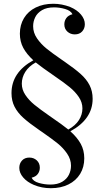

<svg xmlns="http://www.w3.org/2000/svg" viewBox="-20 -802 548 1010"><path d="M423.3 30.8Q423.3 77.1 401.6 112.8Q379.9 148.4 340.1 168.2Q300.3 188 247.6 188Q199.7 188 158.7 170.9Q122.6 155.8 102.1 131.6Q81.5 107.4 81.5 81.1Q81.5 58.1 95.7 42.5Q109.9 26.9 134.3 26.9Q157.7 26.9 173.6 41.7Q189.5 56.6 189.5 80.1Q189.5 98.6 179 113Q168.5 127.4 146.5 132.8Q154.8 151.9 184.6 160.4Q214.4 168.9 244.6 168.9Q282.7 168.9 307.1 154.3Q331.5 139.6 342.5 117.2Q353.5 94.7 353.5 69.8Q353.5 36.1 333 6.1Q312.5 -23.9 283.4 -47.4Q254.4 -70.8 204.6 -105.5L187.5 -117.2Q134.3 -153.8 103.5 -181.4Q72.8 -209 56.6 -240.5Q40.5 -272 40.5 -312Q40.5 -421.4 155.3 -484.9Q120.6 -516.6 102.5 -550Q84.5 -583.5 84.5 -625Q84.5 -670.9 106.2 -706.8Q127.9 -742.7 168 -762.5Q208 -782.2 260.7 -782.2Q305.7 -782.2 349.6 -765.1Q385.3 -750 405.8 -725.6Q426.3 -701.2 426.3 -674.8Q426.3 -651.9 412.1 -636.5Q397.9 -621.1 373.5 -621.1Q350.6 -621.1 334.5 -635.7Q318.4 -650.4 318.4 -673.8Q318.4 -692.4 328.9 -707Q339.4 -721.7 361.3 -727.1Q352.1 -746.1 322.8 -754.6Q293.5 -763.2 264.6 -763.2Q225.6 -763.2 200.9 -748.5Q176.3 -733.9 165.3 -711.4Q154.3 -689 154.3 -664.1Q154.3 -629.9 174.8 -600.1Q195.3 -570.3 224.6 -546.6Q253.9 -522.9 302.7 -489.3Q308.6 -484.9 320.3 -477.1Q373.5 -440.4 404.3 -412.8Q435.1 -385.3 451.2 -353.8Q467.3 -322.3 467.3 -282.2Q467.3 -175.3 350.1 -111.3Q386.2 -79.1 404.8 -45.2Q423.3 -11.2 423.3 30.8ZM339.4 -120.6Q377 -141.6 395.3 -170.4Q413.6 -199.2 413.6 -231.9Q413.6 -263.2 394.8 -291.3Q376 -319.3 346.4 -343.5Q316.9 -367.7 269.5 -399.9Q194.3 -451.7 168 -473.6Q131.3 -453.1 113 -423.8Q94.7 -394.5 94.7 -361.8Q94.7 -330.6 113.5 -302.5Q132.3 -274.4 161.4 -250.7Q190.4 -227.1 238.3 -193.8Q313.5 -142.1 339.4 -120.6Z"/></svg>

Font: Playfair Display SC
Style: Regular
Weight: 400
Designer: Claus Eggers Sørensen
Foundry: Claus Eggers Sørensen
Version: Version 1.004;PS 001.004;hotconv 1.0.70;makeotf.lib2.5.58329